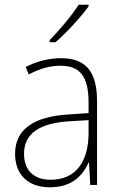

<svg xmlns="http://www.w3.org/2000/svg" viewBox="-20 -785 509 815"><path d="M356 -758V-765H314C285 -719 234 -659 191 -615V-606H216C263 -647 324 -713 356 -758ZM239 -538C186 -538 135 -524 89 -501L102 -469C151 -495 194 -506 237 -506C318 -506 356 -463 356 -349V-305L269 -299C126 -290 44 -238 44 -132C44 -49 94 10 191 10C285 10 330 -38 356 -95H358L363 0H392V-355C392 -484 342 -538 239 -538ZM272 -270 356 -275V-219C355 -101 304 -22 195 -22C123 -22 82 -62 82 -132C82 -220 150 -262 272 -270Z"/></svg>

Font: Noto Sans Bengali SemiCondensed ExtraLight
Style: Regular
Weight: 200
Width: 4
Designer: Joana Ranito - Universal Thirst; Jelle Bosma - Monotype Design Team
Foundry: Universal Thirst ehf.
Version: Version 3.000